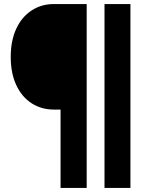

<svg xmlns="http://www.w3.org/2000/svg" viewBox="-20 -710 733 948"><path d="M33 -429Q33 -509 60 -567.5Q87 -626 135.5 -658Q184 -690 246 -690H408V218H279V-169H246Q184 -169 135.5 -200.5Q87 -232 60 -290.5Q33 -349 33 -429ZM496 218V-690H624V218Z"/></svg>

Font: Radio Canada Condensed
Style: Bold
Weight: 700
Width: 3
Designer: Charles Daoud, Etienne Aubert Bonn, Alexandre Saumier Demers, Jacques Le Bailly
Foundry: Radio-Canada
Version: Version 2.104; ttfautohint (v1.8.4.7-5d5b);gftools[0.9.28.de